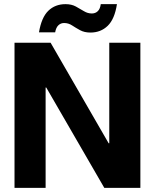

<svg xmlns="http://www.w3.org/2000/svg" viewBox="-20 -906 747 926"><path d="M50 0V-700H224L504 -215H507V-700H657V0H483L203 -484H200V0ZM416 -749Q387 -749 366 -760.5Q345 -772 327.5 -783.5Q310 -795 289 -795Q273 -795 261.5 -784Q250 -773 246 -750H168Q180 -822 213 -854Q246 -886 296 -886Q325 -886 346 -874.5Q367 -863 385 -852Q403 -841 423 -841Q440 -841 451.5 -852Q463 -863 466 -886H544Q533 -814 499.5 -781.5Q466 -749 416 -749Z"/></svg>

Font: DM Sans 9pt 36pt Black
Style: Regular
Weight: 900
Version: Version 4.004;gftools[0.9.30]